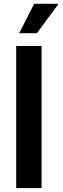

<svg xmlns="http://www.w3.org/2000/svg" viewBox="-20 -963 320 983"><path d="M192.9 -727.5V0H63V-727.5ZM78.1 -793 154.8 -943.4H279.8L168.9 -793Z"/></svg>

Font: Inter 28pt SemiBold
Style: Regular
Weight: 600
Designer: Rasmus Andersson
Foundry: rsms
Version: Version 4.001;git-66647c0bb